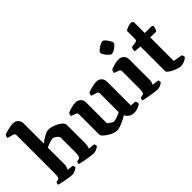

<svg xmlns="http://www.w3.org/2000/svg" viewBox="-36 -1378 1959 1959"><g transform="rotate(-45 943.5 -398.0)"><path d="M203 0Q193 0 169.5 -3.5Q146 -7 118 -12Q90 -17 65.5 -22.5Q41 -28 29 -32Q29 -40 32.5 -49Q36 -58 38 -63L60 -67Q77 -69 82.5 -85Q88 -101 88 -146V-688Q88 -698 83.5 -705Q79 -712 70 -715L1 -735Q3 -749 7.5 -759Q12 -769 15 -772Q26 -777 49 -783.5Q72 -790 99 -795Q126 -800 146 -800Q182 -800 203 -777.5Q224 -755 224 -721V-432Q243 -446 267 -462Q291 -478 314.5 -489Q338 -500 355 -500Q379 -500 408 -491.5Q437 -483 464 -468.5Q491 -454 508 -436.5Q525 -419 525 -402V-127Q525 -105 520 -90.5Q515 -76 511 -71L583 -62Q585 -57 587.5 -49.5Q590 -42 590 -33Q585 -26 571 -18Q557 -10 542 -5Q527 0 515 0Q505 0 479.5 -3.5Q454 -7 423 -12Q392 -17 365.5 -22.5Q339 -28 327 -32Q327 -40 330.5 -49Q334 -58 337 -63L360 -67Q370 -68 376.5 -75Q383 -82 386 -98.5Q389 -115 389 -146V-353Q389 -361 381.5 -370.5Q374 -380 363 -388Q352 -396 342 -401Q332 -406 325 -406Q318 -406 304 -402.5Q290 -399 274.5 -394Q259 -389 245.5 -383.5Q232 -378 224 -374V-135Q224 -115 218 -97Q212 -79 206 -71L274 -62Q276 -58 278.5 -50Q281 -42 281 -33Q276 -26 262 -18Q248 -10 231.5 -5Q215 0 203 0Z M849 4Q824 4 796 -7.5Q768 -19 744 -35.5Q720 -52 704.5 -67.5Q689 -83 689 -92V-388Q689 -398 685 -405Q681 -412 672 -415L618 -435Q620 -448 623 -457Q626 -466 631 -472Q648 -480 683 -490Q718 -500 748 -500Q783 -500 804.5 -478Q826 -456 826 -421V-123Q834 -117 845.5 -107.5Q857 -98 870 -91Q883 -84 891 -84Q900 -84 918 -89Q936 -94 956 -102Q976 -110 991 -119V-388Q991 -397 986.5 -404.5Q982 -412 973 -415L910 -435Q912 -449 916 -459Q920 -469 924 -472Q935 -477 956.5 -483.5Q978 -490 1003.5 -495Q1029 -500 1049 -500Q1084 -500 1105.5 -478Q1127 -456 1127 -421V-79L1189 -73Q1191 -68 1194.5 -58.5Q1198 -49 1198 -37Q1192 -28 1175.5 -19.5Q1159 -11 1138 -5.5Q1117 0 1100 0Q1065 0 1041 -17.5Q1017 -35 1006 -58Q987 -46 957.5 -31.5Q928 -17 898 -6.5Q868 4 849 4Z M1438 0Q1427 0 1401 -3.5Q1375 -7 1343.5 -12Q1312 -17 1285 -22.5Q1258 -28 1246 -32Q1246 -40 1249 -48.5Q1252 -57 1256 -63L1281 -68Q1292 -70 1298.5 -75.5Q1305 -81 1308 -97.5Q1311 -114 1311 -146V-388Q1311 -398 1306.5 -405Q1302 -412 1294 -415L1239 -435Q1241 -446 1244 -456Q1247 -466 1253 -472Q1271 -481 1305.5 -490.5Q1340 -500 1370 -500Q1405 -500 1426.5 -478Q1448 -456 1448 -421V-127Q1448 -106 1442.5 -91Q1437 -76 1433 -71L1505 -62Q1507 -58 1509.5 -50.5Q1512 -43 1512 -33Q1507 -26 1493.5 -18Q1480 -10 1465 -5Q1450 0 1438 0ZM1362 -587Q1354 -587 1341 -597.5Q1328 -608 1315.5 -623Q1303 -638 1294.5 -653.5Q1286 -669 1286 -679Q1286 -688 1297.5 -699.5Q1309 -711 1325.5 -722.5Q1342 -734 1358.5 -741.5Q1375 -749 1384 -749Q1394 -749 1406 -738Q1418 -727 1429 -711.5Q1440 -696 1448 -681Q1456 -666 1456 -655Q1456 -647 1445 -635Q1434 -623 1419 -612Q1404 -601 1388 -594Q1372 -587 1362 -587Z M1769 0Q1755 0 1730.5 -8Q1706 -16 1681 -28.5Q1656 -41 1639 -54.5Q1622 -68 1622 -78V-434L1545 -441Q1545 -465 1549.5 -477Q1554 -489 1558 -492L1615 -501Q1627 -503 1632 -509.5Q1637 -516 1637 -538V-645Q1649 -654 1675 -664.5Q1701 -675 1729 -676L1750 -660V-501L1852 -500L1864 -488Q1863 -470 1856.5 -453.5Q1850 -437 1844 -428L1758 -430V-90L1857 -73Q1859 -69 1862.5 -60.5Q1866 -52 1866 -39Q1856 -28 1840 -19Q1824 -10 1805.5 -5Q1787 0 1769 0Z"/></g></svg>

Font: Texturina Medium 12pt
Style: Bold
Weight: 700
Version: Version 1.002